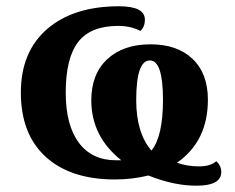

<svg xmlns="http://www.w3.org/2000/svg" viewBox="-20 -566 755 616"><path d="M547.9 -43.9Q581.1 -32.2 618.2 -32.2Q655.8 -32.2 673.8 -48.8Q689.9 -34.2 689.9 -14.2Q689.9 29.8 609.9 29.8Q538.1 29.8 456.1 -2.9Q403.3 9.8 349.1 9.8Q206.1 9.8 126.5 -63Q46.9 -135.7 46.9 -269Q46.9 -399.9 131.3 -472.9Q215.8 -545.9 361.8 -545.9Q444.8 -545.9 444.8 -502.9Q444.8 -479 430.2 -466.8Q399.9 -482.9 358.9 -482.9Q270.5 -482.9 230.7 -431.2Q190.9 -379.4 190.9 -269Q190.9 -164.6 232.9 -108.2Q274.9 -51.8 352.1 -51.8H369.1Q272.9 -128.4 272.9 -244.1Q272.9 -328.6 324.2 -376.2Q375.5 -423.8 462.9 -423.8Q548.8 -423.8 597.9 -377Q647 -330.1 647 -246.1Q647 -112.8 547.9 -43.9ZM465.8 -83Q502.9 -127.9 502.9 -246.1Q502.9 -372.1 460.9 -372.1Q417 -372.1 417 -245.1Q417 -139.6 465.8 -83Z"/></svg>

Font: Droid Serif
Style: Bold
Weight: 700
Designer: Monotype Design team
Foundry: Monotype Imaging Inc.
Version: Version 1.03